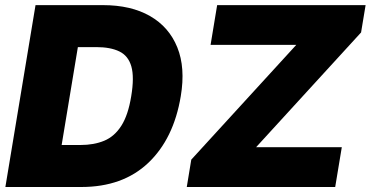

<svg xmlns="http://www.w3.org/2000/svg" viewBox="-20 -748 1482 768"><path d="M305.2 0H1.5L122.1 -727.5H391.6Q503.9 -727.5 580.1 -683.8Q656.2 -640.1 689.2 -558.6Q722.2 -477.1 703.1 -363.3Q674.8 -192.9 573 -96.4Q471.2 0 305.2 0ZM226.6 -168H301.8Q356 -168 397 -185.1Q438 -202.1 465.3 -244.9Q492.7 -287.6 504.9 -363.3Q517.6 -439.5 505.4 -482.2Q493.2 -524.9 457.5 -542.2Q421.9 -559.6 364.7 -559.6H291.5ZM727.1 0 745.1 -109.4 1165 -568.4H822.3L848.6 -727.5H1442.4L1424.3 -618.2L1004.4 -159.2H1347.2L1320.8 0Z"/></svg>

Font: Inter Black
Style: Italic
Weight: 900
Italic angle: -9.39999°
Designer: Rasmus Andersson
Foundry: rsms
Version: Version 4.000;git-a52131595